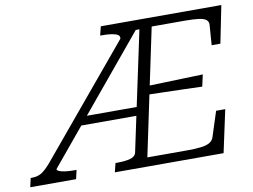

<svg xmlns="http://www.w3.org/2000/svg" viewBox="-128 -821 1228 932"><g transform="rotate(-10 486.5 -355.0)"><path d="M-41 -44H-35Q-7 -44 12.5 -56Q32 -68 58 -98L505 -634Q508 -647 497.5 -653.5Q487 -660 467.5 -663Q448 -666 423 -666H411L422 -710H1016L979 -526H936L943 -622Q945 -640 934 -649.5Q923 -659 897 -662.5Q871 -666 828 -666H665L534 -44H729Q772 -44 799.5 -47.5Q827 -51 842.5 -60.5Q858 -70 863 -88L902 -209H947L902 0H366L377 -44H388Q424 -44 450 -51Q476 -58 480 -80L604 -663H586L90 -65Q89 -59 99.5 -54Q110 -49 129.5 -46.5Q149 -44 172 -44H185L175 0H-51ZM249 -294H541V-252H219ZM586 -385Q633 -387 680 -388Q727 -389 774.5 -391Q822 -393 869 -394L856 -336Q810 -338 763.5 -339Q717 -340 670.5 -341.5Q624 -343 577 -344Z"/></g></svg>

Font: Roboto Serif 20pt ExtraLight
Style: Italic
Weight: 250
Italic angle: -10°
Version: Version 1.007